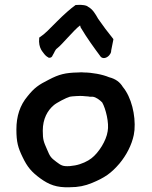

<svg xmlns="http://www.w3.org/2000/svg" viewBox="-20 -782 638 808"><path d="M186 -447C142 -425 124 -412 96 -377C64 -339 49 -293 49 -237C49 -184 56 -160 75 -121C95 -79 113 -58 150 -31C186 -5 218 8 273 6C310 6 338 0 367 -12C420 -34 447 -52 483 -94C512 -129 534 -171 543 -214L546 -235C551 -297 533 -373 497 -416C485 -436 467 -450 439 -457C411 -469 366 -477 333 -477C329 -478 320 -478 308 -477C255 -476 228 -469 186 -447ZM145 -624V-622C140 -578 164 -560 163 -559C168 -552 175 -544 184 -540V-539H185C193 -538 199 -541 202 -550C210 -562 211 -572 221 -579C241 -594 291 -656 317 -675C318 -673 319 -669 320 -665L321 -664C346 -622 375 -582 404 -543L405 -542L408 -540C419 -533 436 -542 443 -554C446 -558 448 -563 448 -570C451 -583 454 -600 457 -615V-617L456 -619C434 -646 413 -674 393 -703C381 -724 370 -744 348 -755V-756C329 -764 310 -761 300 -761H298L297 -760C276 -745 250 -722 219 -691C188 -660 170 -640 147 -625ZM217 -101C194 -118 190 -124 178 -153C164 -185 160 -193 160 -232C160 -282 180 -317 206 -339C217 -349 259 -371 274 -375C283 -377 318 -379 328 -378C331 -378 345 -376 353 -376C353 -376 354 -375 358 -375H370C385 -373 400 -361 410 -351C425 -325 440 -264 433 -229C427 -189 395 -139 365 -116C350 -104 323 -91 296 -86C289 -85 281 -84 274 -83C244 -81 237 -86 217 -101Z"/></svg>

Font: Hussar Pisanka
Style: Sbd
Weight: 600
Designer: Robert Jablonski
Foundry: Cannot Into Space Fonts
Version: Version 1.070